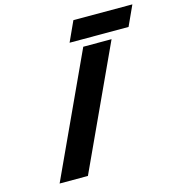

<svg xmlns="http://www.w3.org/2000/svg" viewBox="-125 -981 1001 1088"><g transform="rotate(-15 375.5 -437.0)"><path d="M256 0 586 -714H420L90 0ZM351 -756H697L751 -874H405Z"/></g></svg>

Font: Passageway
Style: BdSuIt
Weight: 700
Foundry: Ascender Corporation
Version: Version 1.11